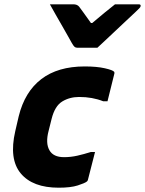

<svg xmlns="http://www.w3.org/2000/svg" viewBox="-20 -861 674 893"><path d="M433 -639H339Q332 -639 327 -643Q322 -647 314 -661Q309 -670 297.5 -690.5Q286 -711 270.5 -738Q255 -765 239.5 -792Q224 -819 212 -841H321Q339 -841 348 -830Q354 -822 367.5 -803.5Q381 -785 403 -754H409Q445 -784 469.5 -804.5Q494 -825 515 -841H625Q636 -841 634 -832Q633 -828 629 -823.5Q625 -819 609 -804Q595 -791 570.5 -768Q546 -745 519.5 -720Q493 -695 469.5 -673Q446 -651 433 -639ZM374 -552Q430 -552 467.5 -543.5Q505 -535 511 -527Q513 -523 512 -519Q504 -485 496 -454.5Q488 -424 480 -390H460Q410 -410 348 -410Q304 -410 269.5 -389Q235 -368 220 -308L206 -252Q191 -195 210 -162Q228 -130 278 -130Q309 -130 340 -137Q371 -144 402 -154H422Q414 -122 405.5 -89.5Q397 -57 389 -25Q388 -19 383 -16Q374 -9 341.5 1.5Q309 12 253 12Q132 12 76.5 -54.5Q21 -121 51 -251L67 -320Q95 -434 172 -493Q249 -552 374 -552Z"/></svg>

Font: Recursive Sn Lnr St XBd
Style: Italic
Weight: 800
Italic angle: -15°
Version: Version 1.079;hotconv 1.0.112;makeotfexe 2.5.65598; ttfautoh